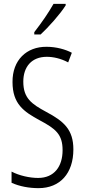

<svg xmlns="http://www.w3.org/2000/svg" viewBox="-20 -967 441 997"><path d="M321 -939V-947H258C230 -898 199 -853 158 -800V-788H191C231 -825 292 -893 321 -939ZM361 -191C361 -294 312 -337 220 -386C144 -427 101 -457 101 -543C101 -621 145 -672 223 -672C255 -672 295 -664 334 -643L353 -693C321 -710 273 -724 222 -724C118 -725 44 -655 45 -541C45 -427 104 -387 185 -343C270 -298 305 -269 305 -187C305 -103 262 -43 178 -43C134 -43 80 -55 40 -76V-18C81 1 132 10 180 10C292 10 361 -67 361 -191Z"/></svg>

Font: Noto Sans Myanmar UI ExtraCondensed Light
Style: Regular
Weight: 300
Width: 2
Designer: Monotype Design Team
Foundry: Monotype Imaging Inc.
Version: Version 2.103